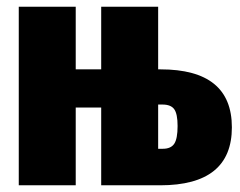

<svg xmlns="http://www.w3.org/2000/svg" viewBox="-20 -553 715 573"><path d="M672 -173Q672 0 458 0H282V-232H206V0H36V-533H206V-346H282V-533H452V-346H459Q672 -346 672 -173ZM510 -177Q510 -213 500 -227Q490 -241 465 -241H452V-109H466Q490 -109 500 -124Q510 -139 510 -177Z"/></svg>

Font: Fira Sans Compressed ExtraBold
Style: Regular
Weight: 800
Width: 1
Designer: bBox Type GmbH & Carrois Corporate GbR & Edenspiekermann AG
Foundry: bBox Type GmbH & Carrois Corporate GbR & Edenspiekermann AG
Version: Version 4.301